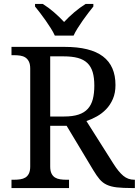

<svg xmlns="http://www.w3.org/2000/svg" viewBox="-20 -951 702 971"><path d="M554.2 -122.1Q579.6 -82 603.5 -62Q627.4 -42 659.2 -42H662.1V0H647.9Q601.1 0 571 -3.4Q541 -6.8 520 -16.6Q499 -26.4 484.1 -43.9Q469.2 -61.5 452.1 -89.8L316.9 -314.9H233.9V-108.9Q233.9 -86.9 240.5 -73.5Q247.1 -60.1 258.3 -53.2Q269.5 -46.4 284.4 -44.2Q299.3 -42 315.9 -42H329.1V0H38.1V-42H50.8Q67.4 -42 82.3 -44.2Q97.2 -46.4 108.4 -53.2Q119.6 -60.1 126.2 -73.5Q132.8 -86.9 132.8 -108.9V-604Q132.8 -626 126.2 -639.4Q119.6 -652.8 108.4 -660.2Q97.2 -667.5 82.3 -669.7Q67.4 -671.9 50.8 -671.9H38.1V-713.9H307.1Q437 -713.9 500.5 -665.8Q564 -617.7 564 -521Q564 -481 551 -450.9Q538.1 -420.9 517.1 -398.9Q496.1 -377 469.7 -362.3Q443.4 -347.7 417 -338.9ZM233.9 -361.8H304.2Q348.1 -361.8 377.4 -371.6Q406.7 -381.3 424.3 -400.9Q441.9 -420.4 449.5 -449.7Q457 -479 457 -518.1Q457 -558.1 448.7 -586.2Q440.4 -614.3 421.9 -632.1Q403.3 -649.9 373.8 -658Q344.2 -666 301.8 -666H233.9ZM157.2 -931.2H196.3Q210.4 -922.4 224.9 -911.6Q239.3 -900.9 253.2 -888.9Q267.1 -877 280 -864.5Q293 -852.1 304.2 -839.8Q315.4 -852.1 328.4 -864.5Q341.3 -877 355.5 -888.9Q369.6 -900.9 384.3 -911.6Q398.9 -922.4 413.1 -931.2H452.1V-918Q440.4 -903.8 426.3 -885.3Q412.1 -866.7 398.2 -846.9Q384.3 -827.1 372.1 -807.6Q359.9 -788.1 352.1 -771H257.3Q249.5 -788.1 237.3 -807.6Q225.1 -827.1 211.2 -846.9Q197.3 -866.7 183.1 -885.3Q168.9 -903.8 157.2 -918Z"/></svg>

Font: Droid-TTFautohint Serif
Style: Regular
Weight: 400
Foundry: Ascender Corporation
Version: Version 1.00; ttfautohint (v1.00rc1.4-1a1c-dirty) -l 8 -r 50